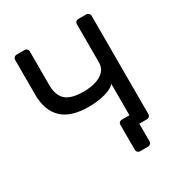

<svg xmlns="http://www.w3.org/2000/svg" viewBox="-194 -835 1041 1109"><g transform="rotate(-30 327.0 -280.0)"><path d="M470 140H419Q408 140 401.5 133.5Q395 127 395 117V-48Q395 -59 401.5 -65Q408 -71 419 -71H566L532 0H493V117Q493 127 486.5 133.5Q480 140 470 140ZM491 0Q480 0 474 -6.5Q468 -13 468 -23V-280Q453 -263 423 -251.5Q393 -240 358.5 -235Q324 -230 292 -230Q171 -230 113.5 -285.5Q56 -341 56 -447V-677Q56 -687 62.5 -693.5Q69 -700 79 -700H130Q141 -700 147.5 -693.5Q154 -687 154 -677V-453Q154 -386 189 -353.5Q224 -321 309 -321Q332 -321 359 -325Q386 -329 411 -340.5Q436 -352 452 -372Q468 -392 468 -424V-677Q468 -687 474 -693.5Q480 -700 491 -700H542Q553 -700 559.5 -693.5Q566 -687 566 -677V-23Q566 -13 559.5 -6.5Q553 0 542 0Z"/></g></svg>

Font: Rubik Light
Style: Regular
Weight: 400
Version: Version 2.101